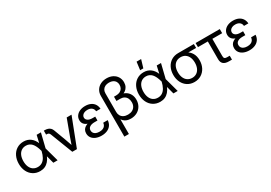

<svg xmlns="http://www.w3.org/2000/svg" viewBox="28 -1787 4285 3041"><g transform="rotate(-30 2171.0 -266.5)"><path d="M35.2 -256.8Q35.2 -335.4 65.2 -397Q95.2 -458.5 149.7 -492.9Q204.1 -527.3 274.4 -527.3Q347.2 -527.3 399.4 -488.5Q451.7 -449.7 482.4 -373H512.2L524.9 -259.3L596.2 0H518.1L449.2 -259.3Q422.9 -359.4 380.6 -405.8Q338.4 -452.1 274.4 -452.1Q226.6 -452.1 191.4 -428Q156.2 -403.8 137.7 -359.9Q119.1 -315.9 119.1 -256.8Q119.1 -198.2 137.7 -154.5Q156.2 -110.8 191.2 -87.2Q226.1 -63.5 274.4 -63.5Q318.8 -63.5 353 -84.7Q387.2 -106 411.4 -148.7Q435.5 -191.4 450.7 -256.3L510.3 -515.6H588.4L524.9 -256.3L512.2 -141.6H482.4Q460.9 -91.3 431.4 -57.4Q401.9 -23.4 362.8 -5.9Q323.7 11.7 274.4 11.7Q204.1 11.7 149.7 -22.5Q95.2 -56.6 65.2 -117.7Q35.2 -178.7 35.2 -256.8Z M709 -404.8Q700.7 -426.3 688.2 -434.8Q675.8 -443.4 652.8 -443.4H641.6V-515.6H655.3Q689 -515.6 714.6 -507.1Q740.2 -498.5 757.8 -481.2Q775.4 -463.9 785.2 -438L867.2 -218.8Q887.7 -163.6 918.9 -70.3H898.9Q907.7 -96.7 916.5 -122.6Q933.6 -173.3 950.2 -218.8L1060.1 -515.6H1148.4L949.2 0H865.2Z M1200.2 -140.6Q1200.2 -209 1254.6 -244.4Q1309.1 -279.8 1404.3 -279.8H1458V-230H1404.3Q1348.6 -230 1316.2 -208.7Q1283.7 -187.5 1283.7 -146.5Q1283.7 -119.6 1297.6 -100.1Q1311.5 -80.6 1337.6 -70.1Q1363.8 -59.6 1399.4 -59.6Q1435.5 -59.6 1461.4 -70.3Q1487.3 -81.1 1502 -102.3Q1516.6 -123.5 1519.5 -154.3H1601.6Q1598.1 -99.6 1571 -62.5Q1543.9 -25.4 1499 -6.8Q1454.1 11.7 1397.5 11.7Q1340.8 11.7 1296.1 -6.6Q1251.5 -24.9 1225.8 -59.3Q1200.2 -93.8 1200.2 -140.6ZM1412.1 -247.6Q1348.6 -247.6 1303.7 -261.7Q1258.8 -275.9 1234.9 -304.9Q1210.9 -334 1210.9 -377Q1210.9 -420.4 1234.9 -454.6Q1258.8 -488.8 1302.2 -508.1Q1345.7 -527.3 1401.9 -527.3Q1458.5 -527.3 1500.7 -507.6Q1543 -487.8 1566.4 -451.7Q1589.8 -415.5 1592.8 -367.2H1512.7Q1510.7 -407.7 1481.2 -431.9Q1451.7 -456.1 1401.9 -456.1Q1369.6 -456.1 1345.2 -445.8Q1320.8 -435.5 1307.4 -417.5Q1293.9 -399.4 1293.9 -377Q1293.9 -343.8 1324 -322.5Q1354 -301.3 1412.1 -301.3H1458V-247.6Z M1699.2 -541Q1699.2 -598.1 1726.6 -642.8Q1753.9 -687.5 1803 -712.4Q1852.1 -737.3 1915 -737.3Q1976.1 -737.3 2024.2 -712.9Q2072.3 -688.5 2099.1 -645Q2126 -601.6 2126 -545.9Q2126 -501.5 2108.4 -467.3Q2090.8 -433.1 2059.3 -411.1Q2027.8 -389.2 1985.8 -380.9V-405.8Q2035.6 -398.9 2074.5 -373.8Q2113.3 -348.6 2135.3 -306.4Q2157.2 -264.2 2157.2 -209Q2157.2 -145.5 2128.9 -95.7Q2100.6 -45.9 2049.8 -18.1Q1999 9.8 1934.6 9.8Q1895 9.8 1862.8 -1.2Q1830.6 -12.2 1805.9 -35.9Q1781.2 -59.6 1765.1 -96.2L1782.2 -109.4V204.1H1699.2ZM2074.2 -209Q2074.2 -251 2058.3 -282.5Q2042.5 -314 2012.9 -330.8Q1983.4 -347.7 1943.4 -347.7H1873V-425.8H1913.1Q1953.1 -425.8 1982.7 -440.4Q2012.2 -455.1 2028.1 -482.2Q2043.9 -509.3 2043.9 -545.9Q2043.9 -580.6 2028.3 -606.2Q2012.7 -631.8 1983.4 -645.5Q1954.1 -659.2 1915 -659.2Q1874.5 -659.2 1844.5 -644.8Q1814.5 -630.4 1798.3 -603.8Q1782.2 -577.1 1782.2 -541V-197.3Q1782.2 -160.2 1798.8 -130.9Q1815.4 -101.6 1847.7 -85Q1879.9 -68.4 1924.8 -68.4Q1970.2 -68.4 2003.9 -85.4Q2037.6 -102.5 2055.9 -134.3Q2074.2 -166 2074.2 -209Z M2231.4 -256.8Q2231.4 -335.4 2261.5 -397Q2291.5 -458.5 2345.9 -492.9Q2400.4 -527.3 2470.7 -527.3Q2543.5 -527.3 2595.7 -488.5Q2647.9 -449.7 2678.7 -373H2708.5L2721.2 -259.3L2792.5 0H2714.4L2645.5 -259.3Q2619.1 -359.4 2576.9 -405.8Q2534.7 -452.1 2470.7 -452.1Q2422.9 -452.1 2387.7 -428Q2352.5 -403.8 2334 -359.9Q2315.4 -315.9 2315.4 -256.8Q2315.4 -198.2 2334 -154.5Q2352.5 -110.8 2387.5 -87.2Q2422.4 -63.5 2470.7 -63.5Q2515.1 -63.5 2549.3 -84.7Q2583.5 -106 2607.7 -148.7Q2631.8 -191.4 2647 -256.3L2706.5 -515.6H2784.7L2721.2 -256.3L2708.5 -141.6H2678.7Q2657.2 -91.3 2627.7 -57.4Q2598.1 -23.4 2559.1 -5.9Q2520 11.7 2470.7 11.7Q2400.4 11.7 2345.9 -22.5Q2291.5 -56.6 2261.5 -117.7Q2231.4 -178.7 2231.4 -256.8ZM2460.4 -727.5H2543.5L2500 -582H2441.4Z M2858.4 -252.9Q2858.4 -329.1 2888.4 -388.9Q2918.5 -448.7 2972.9 -482.2Q3027.3 -515.6 3097.7 -515.6H3385.7V-444.3H3199.7L3097.7 -440.4Q3049.8 -440.4 3014.6 -417.5Q2979.5 -394.5 2960.9 -352.3Q2942.4 -310.1 2942.4 -252.9Q2942.4 -196.3 2960.9 -153.6Q2979.5 -110.8 3014.6 -87.2Q3049.8 -63.5 3097.7 -63.5Q3145.5 -63.5 3180.7 -87.2Q3215.8 -110.8 3234.4 -153.8Q3252.9 -196.8 3252.9 -252.9Q3252.9 -309.6 3234.4 -352.1Q3215.8 -394.5 3180.7 -417.5Q3145.5 -440.4 3097.7 -440.4V-484.4Q3165 -484.4 3219.2 -457.8Q3273.4 -431.2 3305.2 -378.2Q3336.9 -325.2 3336.9 -249Q3336.9 -174.8 3306.9 -115.5Q3276.9 -56.2 3222.4 -22.2Q3168 11.7 3097.7 11.7Q3027.3 11.7 2972.9 -22.2Q2918.5 -56.2 2888.4 -116.5Q2858.4 -176.8 2858.4 -252.9Z M3729.5 0Q3663.1 0 3630.4 -29.1Q3597.7 -58.1 3597.7 -116.2V-440.4H3417.5V-515.6H3859.9V-440.4H3680.7V-125Q3680.7 -94.7 3693.1 -83Q3705.6 -71.3 3737.3 -71.3H3785.2V0Z M3904.3 -140.6Q3904.3 -209 3958.7 -244.4Q4013.2 -279.8 4108.4 -279.8H4162.1V-230H4108.4Q4052.7 -230 4020.3 -208.7Q3987.8 -187.5 3987.8 -146.5Q3987.8 -119.6 4001.7 -100.1Q4015.6 -80.6 4041.7 -70.1Q4067.9 -59.6 4103.5 -59.6Q4139.6 -59.6 4165.5 -70.3Q4191.4 -81.1 4206.1 -102.3Q4220.7 -123.5 4223.6 -154.3H4305.7Q4302.2 -99.6 4275.1 -62.5Q4248 -25.4 4203.1 -6.8Q4158.2 11.7 4101.6 11.7Q4044.9 11.7 4000.2 -6.6Q3955.6 -24.9 3929.9 -59.3Q3904.3 -93.8 3904.3 -140.6ZM4116.2 -247.6Q4052.7 -247.6 4007.8 -261.7Q3962.9 -275.9 3939 -304.9Q3915 -334 3915 -377Q3915 -420.4 3939 -454.6Q3962.9 -488.8 4006.3 -508.1Q4049.8 -527.3 4106 -527.3Q4162.6 -527.3 4204.8 -507.6Q4247.1 -487.8 4270.5 -451.7Q4293.9 -415.5 4296.9 -367.2H4216.8Q4214.8 -407.7 4185.3 -431.9Q4155.8 -456.1 4106 -456.1Q4073.7 -456.1 4049.3 -445.8Q4024.9 -435.5 4011.5 -417.5Q3998 -399.4 3998 -377Q3998 -343.8 4028.1 -322.5Q4058.1 -301.3 4116.2 -301.3H4162.1V-247.6Z"/></g></svg>

Font: Intratopia Thin
Style: Regular
Weight: 100
Designer: Rasmus Andersson
Foundry: rsms
Version: Version 3.000;Glyphs 3.2.3 (3260)